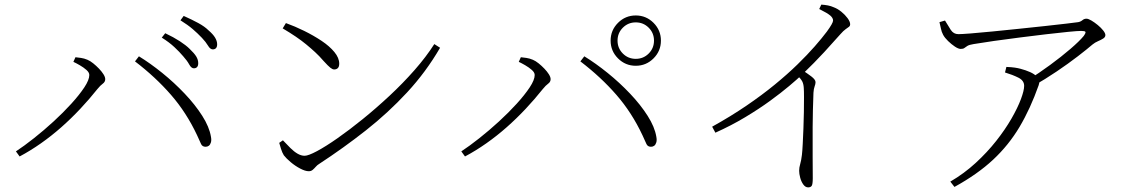

<svg xmlns="http://www.w3.org/2000/svg" viewBox="-20 -774 4940 832"><path d="M820 -478Q809 -478 800 -494.5Q791 -511 774 -530Q758 -549 735.5 -570Q713 -591 681 -611L696 -630Q732 -613 759 -595.5Q786 -578 802 -562Q822 -543 830.5 -529Q839 -515 839 -500Q839 -489 834 -483.5Q829 -478 820 -478ZM49 -118Q84 -141 127 -175Q170 -209 212 -247.5Q254 -286 289 -324.5Q324 -363 345.5 -395.5Q367 -428 367 -449Q367 -460 354.5 -471Q342 -482 325.5 -491.5Q309 -501 298 -506L307 -526Q317 -525 331 -523Q345 -521 359 -515Q371 -510 384 -499.5Q397 -489 409 -476.5Q421 -464 428.5 -452Q436 -440 436 -431Q436 -419 425.5 -411.5Q415 -404 402 -388Q367 -344 327.5 -302Q288 -260 245.5 -222.5Q203 -185 157.5 -153Q112 -121 65 -96ZM871 -138Q857 -138 851.5 -149.5Q846 -161 834 -188Q788 -286 721 -363Q654 -440 565 -508L582 -530Q631 -500 683 -458Q735 -416 780.5 -368Q826 -320 856.5 -272Q887 -224 894 -182Q897 -167 894 -157Q891 -147 885 -142.5Q879 -138 871 -138ZM902 -560Q891 -560 881.5 -576Q872 -592 855 -610Q836 -630 815 -648Q794 -666 762 -686L776 -705Q812 -689 839.5 -674Q867 -659 883 -643Q903 -626 912 -611Q921 -596 921 -582Q921 -571 916 -565.5Q911 -560 902 -560Z M1318 -32Q1303 -32 1281 -43.5Q1259 -55 1239.5 -71.5Q1220 -88 1210 -101Q1203 -112 1197.5 -129.5Q1192 -147 1190 -155L1206 -166Q1223 -148 1238.5 -132.5Q1254 -117 1269.5 -108Q1285 -99 1300 -99Q1316 -99 1353.5 -119Q1391 -139 1442.5 -175Q1494 -211 1552 -258Q1610 -305 1668 -359Q1726 -413 1776.5 -470.5Q1827 -528 1862 -583L1887 -567Q1826 -462 1744 -373.5Q1662 -285 1565.5 -209Q1469 -133 1362 -63Q1355 -59 1348.5 -51.5Q1342 -44 1335 -38Q1328 -32 1318 -32ZM1428 -473Q1421 -473 1411.5 -480.5Q1402 -488 1382 -510Q1364 -531 1345.5 -548Q1327 -565 1307 -581.5Q1287 -598 1262 -615Q1237 -632 1205 -651L1219 -674Q1258 -660 1298.5 -640Q1339 -620 1373.5 -597Q1408 -574 1429 -548.5Q1450 -523 1450 -498Q1450 -485 1444 -479Q1438 -473 1428 -473Z M2735 -489Q2690 -489 2658 -521Q2626 -553 2626 -598Q2626 -643 2658 -675Q2690 -707 2735 -707Q2780 -707 2812 -675Q2844 -643 2844 -598Q2844 -553 2812 -521Q2780 -489 2735 -489ZM1979 -118Q2014 -141 2057 -175Q2100 -209 2142 -247.5Q2184 -286 2219 -324.5Q2254 -363 2275.5 -395.5Q2297 -428 2297 -449Q2297 -460 2284.5 -471Q2272 -482 2255.5 -491.5Q2239 -501 2228 -506L2237 -526Q2247 -525 2261 -523Q2275 -521 2289 -515Q2301 -510 2314 -499.5Q2327 -489 2339 -476.5Q2351 -464 2358.5 -452Q2366 -440 2366 -431Q2366 -419 2355.5 -411.5Q2345 -404 2332 -388Q2297 -344 2257.5 -302Q2218 -260 2175.5 -222.5Q2133 -185 2087.5 -153Q2042 -121 1995 -96ZM2801 -138Q2787 -138 2781.5 -149.5Q2776 -161 2764 -188Q2718 -286 2651 -363Q2584 -440 2495 -508L2512 -530Q2561 -500 2613 -458Q2665 -416 2710.5 -368Q2756 -320 2786.5 -272Q2817 -224 2824 -182Q2827 -167 2824 -157Q2821 -147 2815 -142.5Q2809 -138 2801 -138ZM2735 -519Q2768 -519 2791 -542Q2814 -565 2814 -598Q2814 -631 2791 -654Q2768 -677 2735 -677Q2702 -677 2679 -654Q2656 -631 2656 -598Q2656 -565 2679 -542Q2702 -519 2735 -519Z M3066 -225Q3147 -270 3214.5 -316Q3282 -362 3337.5 -407.5Q3393 -453 3436 -495Q3479 -537 3510.5 -573Q3542 -609 3563 -637Q3590 -674 3590 -685Q3590 -696 3578 -706.5Q3566 -717 3530 -735L3539 -754Q3554 -753 3567.5 -750.5Q3581 -748 3594 -742Q3610 -736 3626 -723Q3642 -710 3653 -695Q3664 -680 3664 -669Q3664 -662 3659 -658Q3654 -654 3644.5 -647.5Q3635 -641 3621 -625Q3592 -592 3551.5 -548Q3511 -504 3455 -450Q3435 -431 3400 -401.5Q3365 -372 3317 -337Q3269 -302 3209 -266Q3149 -230 3080 -199ZM3482 38Q3470 38 3461 25.5Q3452 13 3447.5 -4Q3443 -21 3443 -34Q3443 -48 3447.5 -63Q3452 -78 3455 -103Q3457 -120 3458.5 -150.5Q3460 -181 3461.5 -217Q3463 -253 3463.5 -288.5Q3464 -324 3464 -352Q3464 -380 3463 -393Q3462 -410 3456.5 -421Q3451 -432 3432 -451L3455 -471Q3477 -457 3495.5 -443Q3514 -429 3514 -418Q3514 -410 3510 -399.5Q3506 -389 3505 -372Q3502 -297 3501.5 -224Q3501 -151 3501.5 -92.5Q3502 -34 3502 -2Q3502 24 3497.5 31Q3493 38 3482 38Z M4436 -428Q4482 -457 4530.5 -492.5Q4579 -528 4618.5 -562Q4658 -596 4676 -618Q4686 -632 4683.5 -636Q4681 -640 4665 -640Q4650 -640 4609 -636Q4568 -632 4513 -625.5Q4458 -619 4399 -611.5Q4340 -604 4287 -596.5Q4234 -589 4199 -583Q4180 -580 4172 -575Q4164 -570 4159 -566Q4154 -562 4143 -562Q4133 -562 4118 -572Q4103 -582 4088.5 -596Q4074 -610 4067 -623Q4060 -636 4057.5 -649.5Q4055 -663 4051 -678L4075 -685Q4088 -663 4100 -644.5Q4112 -626 4133 -626Q4146 -626 4185.5 -629Q4225 -632 4279.5 -637.5Q4334 -643 4393 -649Q4452 -655 4506.5 -661Q4561 -667 4600 -671.5Q4639 -676 4652 -678Q4663 -680 4670.5 -686.5Q4678 -693 4688 -693Q4696 -693 4709.5 -685Q4723 -677 4737 -665.5Q4751 -654 4760.5 -642Q4770 -630 4770 -622Q4770 -613 4760.5 -607Q4751 -601 4738 -595.5Q4725 -590 4714 -581Q4692 -562 4650.5 -530Q4609 -498 4558.5 -464Q4508 -430 4457 -401ZM4098 13Q4158 -22 4208 -68Q4258 -114 4297 -163.5Q4336 -213 4363 -260Q4390 -307 4404 -344.5Q4418 -382 4418 -402Q4418 -425 4393 -437.5Q4368 -450 4335 -460L4341 -484Q4364 -483 4377.5 -481Q4391 -479 4402 -476Q4425 -470 4444 -461.5Q4463 -453 4474 -441Q4482 -433 4484 -426.5Q4486 -420 4481 -405Q4445 -303 4398 -224Q4351 -145 4283.5 -82Q4216 -19 4116 36Z"/></svg>

Font: Noto Serif JP ExtraLight
Style: Regular
Weight: 200
Designer: Ryoko NISHIZUKA  (kana & ideographs); Frank Grießhammer (Latin, Greek & Cyrillic); Wenlong ZHANG  (bopomofo); Sandoll Co
Foundry: Adobe
Version: Version 2.002-H1;hotconv 1.1.0;makeotfexe 2.6.0